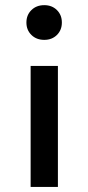

<svg xmlns="http://www.w3.org/2000/svg" viewBox="-20 -533 348 756"><path d="M208 203.1H100.6V-273.4H208ZM223.6 -444.3Q223.6 -414.6 204.1 -395.3Q184.6 -376 154.3 -376Q123.5 -376 103.8 -395.3Q84 -414.6 84 -444.3Q84 -474.1 103.8 -493.4Q123.5 -512.7 154.3 -512.7Q184.6 -512.7 204.1 -493.4Q223.6 -474.1 223.6 -444.3Z"/></svg>

Font: Wanted Sans Medium
Style: Regular
Weight: 500
Designer: Original Design by Kil Hyung-jin and Kang Hanbin, Wanted Lab, Inc; Hangeul from Source Han Sans by Jang Soo-young and Ka
Foundry: Wanted Lab, Inc.
Version: Version 1.001